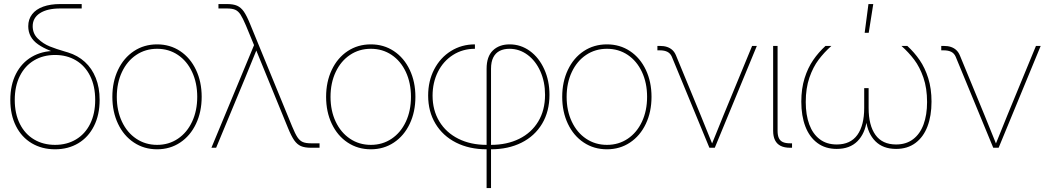

<svg xmlns="http://www.w3.org/2000/svg" viewBox="-20 -748 5306 972"><path d="M32.2 -242.2Q32.2 -317.9 60.8 -374Q89.4 -430.2 140.9 -460.2Q192.4 -490.2 258.8 -490.2L312.5 -467.3Q223.1 -488.3 173.1 -523.2Q123 -558.1 123 -615.2Q123 -650.4 142.6 -675.8Q162.1 -701.2 198.7 -714.4Q235.4 -727.5 284.7 -727.5H393.6V-705.1H284.7Q219.2 -705.1 182.4 -681.4Q145.5 -657.7 145.5 -615.2Q145.5 -577.6 172.1 -552Q198.7 -526.4 232.2 -512.9Q265.6 -499.5 308.1 -487.3Q316.4 -484.9 324.7 -482.4Q373.5 -467.3 409.4 -434.8Q445.3 -402.3 464.8 -353.5Q484.4 -304.7 484.4 -242.2Q484.4 -166.5 455.8 -109.9Q427.2 -53.2 376.2 -22.7Q325.2 7.8 258.8 7.8Q192.4 7.8 140.9 -22.7Q89.4 -53.2 60.8 -109.9Q32.2 -166.5 32.2 -242.2ZM461.9 -242.2Q461.9 -312 436.3 -363.5Q410.6 -415 364.5 -442.4Q318.4 -469.7 258.8 -469.7Q198.7 -469.7 152.6 -442.4Q106.4 -415 80.6 -363.5Q54.7 -312 54.7 -242.2Q54.7 -172.4 80.6 -120.8Q106.4 -69.3 152.6 -42Q198.7 -14.6 258.8 -14.6Q318.4 -14.6 364.5 -42Q410.6 -69.3 436.3 -120.8Q461.9 -172.4 461.9 -242.2Z M548.8 -257.8Q548.8 -334 577.6 -394.5Q606.4 -455.1 658 -489.3Q709.5 -523.4 775.4 -523.4Q840.8 -523.4 892.1 -489.3Q943.4 -455.1 972.2 -394.5Q1001 -334 1001 -257.8Q1001 -181.6 972.2 -121.1Q943.4 -60.5 892.1 -26.4Q840.8 7.8 775.4 7.8Q709.5 7.8 658 -26.4Q606.4 -60.5 577.6 -121.1Q548.8 -181.6 548.8 -257.8ZM978.5 -257.8Q978.5 -328.1 952.6 -383.5Q926.8 -439 880.6 -470Q834.5 -501 775.4 -501Q716.3 -501 669.9 -470Q623.5 -439 597.4 -383.5Q571.3 -328.1 571.3 -257.8Q571.3 -187.5 597.4 -132.1Q623.5 -76.7 669.9 -45.7Q716.3 -14.6 775.4 -14.6Q834.5 -14.6 880.6 -45.7Q926.8 -76.7 952.6 -132.1Q978.5 -187.5 978.5 -257.8Z M1266.1 -519.5 1225.1 -618.7Q1209 -656.7 1197.5 -674.3Q1186 -691.9 1170.9 -698.5Q1155.8 -705.1 1128.9 -705.1H1085.9V-727.5H1128.9Q1161.1 -727.5 1180.4 -719Q1199.7 -710.4 1214.4 -689.5Q1229 -668.5 1246.1 -626.5L1458.5 -108.9Q1474.1 -70.8 1485.8 -53.2Q1497.6 -35.6 1512.7 -29.1Q1527.8 -22.5 1554.7 -22.5H1597.7V0H1554.7Q1522.5 0 1503.2 -8.5Q1483.9 -17.1 1469.2 -38.1Q1454.6 -59.1 1437.5 -101.1L1335 -351.6Q1314.5 -402.3 1304.2 -427Q1293.9 -451.7 1273.9 -501H1281.2Q1261.2 -451.2 1220.2 -351.6L1074.2 0H1050.3Z M1630.9 -257.8Q1630.9 -334 1659.7 -394.5Q1688.5 -455.1 1740 -489.3Q1791.5 -523.4 1857.4 -523.4Q1922.9 -523.4 1974.1 -489.3Q2025.4 -455.1 2054.2 -394.5Q2083 -334 2083 -257.8Q2083 -181.6 2054.2 -121.1Q2025.4 -60.5 1974.1 -26.4Q1922.9 7.8 1857.4 7.8Q1791.5 7.8 1740 -26.4Q1688.5 -60.5 1659.7 -121.1Q1630.9 -181.6 1630.9 -257.8ZM2060.5 -257.8Q2060.5 -328.1 2034.7 -383.5Q2008.8 -439 1962.6 -470Q1916.5 -501 1857.4 -501Q1798.3 -501 1752 -470Q1705.6 -439 1679.4 -383.5Q1653.3 -328.1 1653.3 -257.8Q1653.3 -187.5 1679.4 -132.1Q1705.6 -76.7 1752 -45.7Q1798.3 -14.6 1857.4 -14.6Q1916.5 -14.6 1962.6 -45.7Q2008.8 -76.7 2034.7 -132.1Q2060.5 -187.5 2060.5 -257.8Z M2443.4 -399.9Q2443.4 -461.9 2475.3 -492.7Q2507.3 -523.4 2560.1 -523.4Q2616.2 -523.4 2662.4 -490Q2708.5 -456.5 2735.1 -397.9Q2761.7 -339.4 2761.7 -268.1Q2761.7 -184.1 2724.4 -121.6Q2687 -59.1 2619.9 -25.6Q2552.7 7.8 2465.8 7.8H2443.4Q2356 7.8 2288.8 -26.1Q2221.7 -60.1 2184.6 -121.8Q2147.5 -183.6 2147.5 -264.2Q2147.5 -337.9 2178.2 -397Q2209 -456.1 2262.9 -489.7Q2316.9 -523.4 2384.3 -523.4V-501Q2322.3 -501 2273.2 -469.7Q2224.1 -438.5 2197 -384.3Q2169.9 -330.1 2169.9 -263.7Q2169.9 -189.9 2204.1 -133.3Q2238.3 -76.7 2300.3 -45.7Q2362.3 -14.6 2443.4 -14.6H2465.8Q2546.4 -14.6 2608.4 -45.2Q2670.4 -75.7 2704.8 -132.8Q2739.3 -189.9 2739.3 -268.1Q2739.3 -333.5 2715.6 -386.7Q2691.9 -439.9 2650.6 -470.5Q2609.4 -501 2559.1 -501Q2530.8 -501 2509.8 -490.5Q2488.8 -480 2477.3 -457.5Q2465.8 -435.1 2465.8 -399.9V204.1H2443.4Z M2826.2 -257.8Q2826.2 -334 2855 -394.5Q2883.8 -455.1 2935.3 -489.3Q2986.8 -523.4 3052.7 -523.4Q3118.2 -523.4 3169.4 -489.3Q3220.7 -455.1 3249.5 -394.5Q3278.3 -334 3278.3 -257.8Q3278.3 -181.6 3249.5 -121.1Q3220.7 -60.5 3169.4 -26.4Q3118.2 7.8 3052.7 7.8Q2986.8 7.8 2935.3 -26.4Q2883.8 -60.5 2855 -121.1Q2826.2 -181.6 2826.2 -257.8ZM3255.9 -257.8Q3255.9 -328.1 3230 -383.5Q3204.1 -439 3158 -470Q3111.8 -501 3052.7 -501Q2993.7 -501 2947.3 -470Q2900.9 -439 2874.8 -383.5Q2848.6 -328.1 2848.6 -257.8Q2848.6 -187.5 2874.8 -132.1Q2900.9 -76.7 2947.3 -45.7Q2993.7 -14.6 3052.7 -14.6Q3111.8 -14.6 3158 -45.7Q3204.1 -76.7 3230 -132.1Q3255.9 -187.5 3255.9 -257.8Z M3380.9 -461.4Q3373.5 -478 3358.6 -485.6Q3343.8 -493.2 3319.8 -493.2H3308.1V-515.6H3319.8Q3341.3 -515.6 3357.2 -510.3Q3373 -504.9 3384.3 -494.4Q3395.5 -483.9 3402.3 -467.3L3527.3 -164.1Q3557.6 -89.4 3587.9 -14.6H3582Q3588.9 -32.2 3603.5 -67.4Q3623.5 -118.7 3642.6 -164.1L3787.6 -515.6H3811.5L3598.6 0H3571.3Z M3980 0Q3951.2 0 3932.1 -9.5Q3913.1 -19 3903.6 -38.1Q3894 -57.1 3894 -85.9V-515.6H3916.5V-85.9Q3916.5 -63 3922.9 -49.1Q3929.2 -35.2 3943.1 -28.8Q3957 -22.5 3980 -22.5H3989.7V0Z M4036.6 -233.4Q4036.6 -299.3 4053.2 -352.1Q4069.8 -404.8 4096.7 -443.8Q4123.5 -482.9 4159.2 -515.6H4189Q4152.3 -482.9 4124.3 -445.8Q4096.2 -408.7 4077.6 -355Q4059.1 -301.3 4059.1 -231.4Q4059.1 -166.5 4076.9 -118.2Q4094.7 -69.8 4129.9 -43.2Q4165 -16.6 4215.8 -16.6Q4285.6 -16.6 4320.3 -64.9Q4355 -113.3 4355 -201.2V-301.8H4377.4V-201.2Q4377.4 -113.3 4412.1 -64.9Q4446.8 -16.6 4516.6 -16.6Q4567.4 -16.6 4602.5 -43.2Q4637.7 -69.8 4655.5 -118.2Q4673.3 -166.5 4673.3 -231.4Q4673.3 -301.3 4654.8 -355Q4636.2 -408.7 4608.2 -445.8Q4580.1 -482.9 4543.5 -515.6H4573.2Q4608.9 -482.9 4635.7 -443.8Q4662.6 -404.8 4679.2 -352.1Q4695.8 -299.3 4695.8 -233.4Q4695.8 -161.6 4675.3 -107.9Q4654.8 -54.2 4614.5 -24.2Q4574.2 5.9 4516.6 5.9Q4450.2 5.9 4411.6 -33Q4373 -71.8 4364.3 -139.2H4368.2Q4359.4 -71.8 4320.8 -33Q4282.2 5.9 4215.8 5.9Q4158.2 5.9 4117.9 -24.2Q4077.6 -54.2 4057.1 -107.9Q4036.6 -161.6 4036.6 -233.4ZM4376.5 -727.5H4400.9L4377.9 -582H4357.4Z M4817.9 -461.4Q4810.5 -478 4795.7 -485.6Q4780.8 -493.2 4756.8 -493.2H4745.1V-515.6H4756.8Q4778.3 -515.6 4794.2 -510.3Q4810.1 -504.9 4821.3 -494.4Q4832.5 -483.9 4839.4 -467.3L4964.4 -164.1Q4994.6 -89.4 5024.9 -14.6H5019Q5025.9 -32.2 5040.5 -67.4Q5060.5 -118.7 5079.6 -164.1L5224.6 -515.6H5248.5L5035.6 0H5008.3Z"/></svg>

Font: Intratopia Thin
Style: Regular
Weight: 100
Designer: Rasmus Andersson
Foundry: rsms
Version: Version 3.000;Glyphs 3.2.3 (3260)